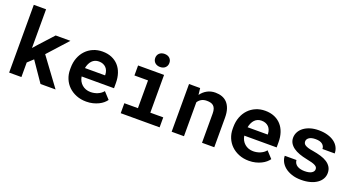

<svg xmlns="http://www.w3.org/2000/svg" viewBox="-47 -1369 3695 1997"><g transform="rotate(20 1800.5 -370.0)"><path d="M267.6 -218.3 206.1 -161.1V0H70.3V-750H206.1V-321.3L247.1 -368.2L393.1 -528.3H556.2L356.9 -308.1L584 0H417.5Z M925.3 9.8Q864.3 9.8 814.5 -10.3Q764.6 -30.3 729 -64.7Q693.4 -99.1 674.1 -145.8Q654.8 -192.4 654.8 -245.6V-265.1Q654.8 -325.7 673.8 -375.7Q692.9 -425.8 727.1 -461.9Q761.2 -498 808.1 -518.1Q855 -538.1 910.2 -538.1Q967.3 -538.1 1012 -519.3Q1056.6 -500.5 1087.6 -466.3Q1118.7 -432.1 1134.8 -384Q1150.9 -335.9 1150.9 -277.8V-220.2H792.5Q796.4 -193.4 808.3 -171.1Q820.3 -148.9 838.9 -132.8Q857.4 -116.7 881.3 -107.9Q905.3 -99.1 933.6 -99.1Q953.6 -99.1 973.4 -103Q993.2 -106.9 1011.2 -114.5Q1029.3 -122.1 1044.9 -133.3Q1060.5 -144.5 1072.3 -159.7L1140.1 -86.4Q1127.4 -68.4 1107.2 -51Q1086.9 -33.7 1059.3 -20.3Q1031.7 -6.8 998 1.5Q964.4 9.8 925.3 9.8ZM909.2 -428.2Q886.2 -428.2 867.2 -420.2Q848.1 -412.1 833.7 -397Q819.3 -381.8 809.6 -360.8Q799.8 -339.8 794.9 -314H1017.6V-324.7Q1016.6 -346.2 1009.3 -365.2Q1002 -384.3 988.3 -398.2Q974.6 -412.1 954.8 -420.2Q935.1 -428.2 909.2 -428.2Z M1305.2 -528.3H1592.8V-110.4H1735.8V0H1305.2V-110.4H1455.6V-417.5H1305.2ZM1445.8 -663.6Q1445.8 -679.2 1451.4 -692.6Q1457 -706.1 1467.3 -715.6Q1477.5 -725.1 1491.9 -730.5Q1506.3 -735.8 1523.9 -735.8Q1560.1 -735.8 1581.3 -715.6Q1602.5 -695.3 1602.5 -663.6Q1602.5 -631.8 1581.3 -611.6Q1560.1 -591.3 1523.9 -591.3Q1506.3 -591.3 1491.9 -596.7Q1477.5 -602.1 1467.3 -611.6Q1457 -621.1 1451.4 -634.5Q1445.8 -647.9 1445.8 -663.6Z M1992.2 -528.3 2000.5 -455.1Q2028.8 -494.6 2069.3 -516.4Q2109.9 -538.1 2159.2 -538.1Q2199.2 -538.1 2232.4 -526.4Q2265.6 -514.6 2289.8 -489Q2314 -463.4 2327.4 -423.1Q2340.8 -382.8 2340.8 -325.2V0H2205.1V-323.2Q2205.1 -354.5 2198 -374.8Q2190.9 -395 2177.7 -406.7Q2164.6 -418.5 2146 -423.1Q2127.4 -427.7 2104 -427.7Q2069.3 -427.7 2044.9 -413.8Q2020.5 -399.9 2005.4 -375.5V0H1869.1V-528.3Z M2725.6 9.8Q2664.6 9.8 2614.7 -10.3Q2564.9 -30.3 2529.3 -64.7Q2493.7 -99.1 2474.4 -145.8Q2455.1 -192.4 2455.1 -245.6V-265.1Q2455.1 -325.7 2474.1 -375.7Q2493.2 -425.8 2527.3 -461.9Q2561.5 -498 2608.4 -518.1Q2655.3 -538.1 2710.4 -538.1Q2767.6 -538.1 2812.3 -519.3Q2856.9 -500.5 2887.9 -466.3Q2918.9 -432.1 2935.1 -384Q2951.2 -335.9 2951.2 -277.8V-220.2H2592.8Q2596.7 -193.4 2608.6 -171.1Q2620.6 -148.9 2639.2 -132.8Q2657.7 -116.7 2681.6 -107.9Q2705.6 -99.1 2733.9 -99.1Q2753.9 -99.1 2773.7 -103Q2793.5 -106.9 2811.5 -114.5Q2829.6 -122.1 2845.2 -133.3Q2860.8 -144.5 2872.6 -159.7L2940.4 -86.4Q2927.7 -68.4 2907.5 -51Q2887.2 -33.7 2859.6 -20.3Q2832 -6.8 2798.3 1.5Q2764.6 9.8 2725.6 9.8ZM2709.5 -428.2Q2686.5 -428.2 2667.5 -420.2Q2648.4 -412.1 2634 -397Q2619.6 -381.8 2609.9 -360.8Q2600.1 -339.8 2595.2 -314H2817.9V-324.7Q2816.9 -346.2 2809.6 -365.2Q2802.2 -384.3 2788.6 -398.2Q2774.9 -412.1 2755.1 -420.2Q2735.4 -428.2 2709.5 -428.2Z M3410.2 -145Q3410.2 -157.2 3404.5 -166.5Q3398.9 -175.8 3384.5 -183.8Q3370.1 -191.9 3346.2 -198.7Q3322.3 -205.6 3285.6 -212.4Q3239.3 -221.7 3200.9 -235.6Q3162.6 -249.5 3135.3 -269.3Q3107.9 -289.1 3092.5 -314.9Q3077.1 -340.8 3077.1 -374.5Q3077.1 -407.2 3092.8 -437Q3108.4 -466.8 3137.7 -489.3Q3167 -511.7 3209 -524.9Q3251 -538.1 3303.7 -538.1Q3358.9 -538.1 3402.8 -525.1Q3446.8 -512.2 3477.3 -489.5Q3507.8 -466.8 3523.9 -435.5Q3540 -404.3 3540 -367.7H3404.3Q3404.3 -398.4 3379.4 -419.2Q3354.5 -439.9 3303.7 -439.9Q3256.3 -439.9 3232.2 -422.9Q3208 -405.8 3208 -380.9Q3208 -369.1 3212.9 -359.1Q3217.8 -349.1 3230.2 -341.1Q3242.7 -333 3264.2 -326.4Q3285.6 -319.8 3318.8 -314.9Q3366.7 -307.1 3407.7 -294.9Q3448.7 -282.7 3478.5 -263.4Q3508.3 -244.1 3525.1 -216.6Q3542 -189 3542 -150.9Q3542 -115.7 3525.1 -86.2Q3508.3 -56.6 3477.3 -35.2Q3446.3 -13.7 3402.3 -1.7Q3358.4 10.3 3304.2 10.3Q3244.6 10.3 3199 -5.4Q3153.3 -21 3122.6 -46.1Q3091.8 -71.3 3075.9 -103.3Q3060.1 -135.3 3060.1 -167.5H3189.5Q3190.9 -146 3201.2 -130.6Q3211.4 -115.2 3227.5 -105.7Q3243.7 -96.2 3264.4 -91.8Q3285.2 -87.4 3307.1 -87.4Q3357.4 -87.4 3383.8 -103.5Q3410.2 -119.6 3410.2 -145Z"/></g></svg>

Font: Roboto Mono
Style: Bold
Weight: 700
Designer: Google
Version: Version 2.000985; 2015; ttfautohint (v1.3)